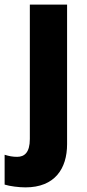

<svg xmlns="http://www.w3.org/2000/svg" viewBox="-65 -570 374 830"><path d="M45 240C172 240 225 159 225 53V-550H64V31C64 89 41 108 9 108C-10 108 -26 105 -45 99V228C-23 235 17 240 45 240Z"/></svg>

Font: Noto Sans Lao Looped SemiCondensed ExtraBold
Style: Regular
Weight: 800
Width: 4
Designer: Mark Frömberg, Ben Mitchell
Foundry: The Fontpad Ltd
Version: Version 1.002